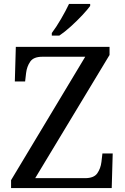

<svg xmlns="http://www.w3.org/2000/svg" viewBox="-20 -951 632 971"><path d="M36 0V-40L411 -664H194Q150 -664 133 -639.5Q116 -615 112 -582L107 -539H55L60 -714H534V-673L158 -50H410Q455 -50 472 -74.5Q489 -99 493 -132L498 -175H550L545 0ZM242 -784Q264 -813 288.5 -855Q313 -897 329 -931H436V-921Q424 -904 397 -875Q370 -846 338.5 -817.5Q307 -789 280 -771H242Z"/></svg>

Font: Noto Serif Grantha
Style: Regular
Weight: 400
Designer: Monotype Design Team
Foundry: Monotype Imaging Inc.
Version: Version 2.004; ttfautohint (v1.8.4.7-5d5b)